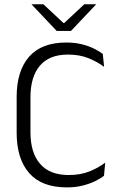

<svg xmlns="http://www.w3.org/2000/svg" viewBox="-20 -844 544 876"><path d="M285 11Q170.5 11 113.2 -54.2Q56 -119.5 56 -238.5V-401.5Q56 -520.5 112.8 -585.2Q169.5 -650 282.5 -650Q321 -650 352.5 -642.2Q384 -634.5 408.2 -622.5Q432.5 -610.5 449 -598L455 -539Q425 -561.5 384.5 -578.2Q344 -595 289.5 -595Q205.5 -595 162.2 -544.5Q119 -494 119 -400.5V-240.5Q119 -147.5 162.8 -96.5Q206.5 -45.5 293.5 -45.5Q347.5 -45.5 388.5 -62Q429.5 -78.5 460 -102L454.5 -42Q438 -29 413 -17Q388 -5 356 3Q324 11 285 11ZM238.5 -703 124.5 -823.5V-824.5H178L269.5 -739H273L364.5 -824.5H418V-823.5L304 -703Z"/></svg>

Font: Anek Latin Light
Style: Regular
Weight: 300
Designer: Yesha Goshar
Foundry: Ek Type
Version: Version 1.003